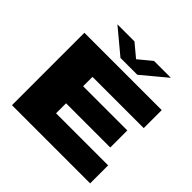

<svg xmlns="http://www.w3.org/2000/svg" viewBox="-215 -1088 1290 1290"><g transform="rotate(45 430.0 -442.5)"><path d="M74 0V-688H809V-517H322V-428H742V-266H322V-171H817V0ZM191 -885H353L480 -779H410L539 -885H699L525 -740H365Z"/></g></svg>

Font: Archivo Expanded Black
Style: Regular
Weight: 900
Width: 7
Designer: Hector Gatti
Foundry: Omnibus-Type
Version: Version 2.001